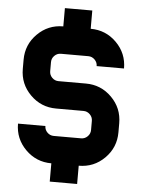

<svg xmlns="http://www.w3.org/2000/svg" viewBox="-61 -878 757 1023"><g transform="rotate(5 317.5 -366.0)"><path d="M390.6 -585.9H244.1Q224.1 -585.9 209.7 -571.5Q195.3 -557.1 195.3 -537.1V-488.3Q195.3 -468.3 209.7 -453.9Q224.1 -439.5 244.1 -439.5H390.6Q471.7 -439.5 528.8 -382.3Q585.9 -325.2 585.9 -244.1V-195.3Q585.9 -114.3 528.8 -57.1Q471.7 0 390.6 0V97.7H244.1V0Q163.1 0 106 -57.1Q48.8 -114.3 48.8 -195.3H195.3Q195.3 -175.3 209.7 -160.9Q224.1 -146.5 244.1 -146.5H390.6Q410.6 -146.5 425 -160.9Q439.5 -175.3 439.5 -195.3V-244.1Q439.5 -264.2 425 -278.6Q410.6 -293 390.6 -293H244.1Q163.1 -293 106 -350.1Q48.8 -407.2 48.8 -488.3V-537.1Q48.8 -618.2 106 -675.3Q163.1 -732.4 244.1 -732.4V-830.1H390.6V-732.4Q471.7 -732.4 528.8 -675.3Q585.9 -618.2 585.9 -537.1H439.5Q439.5 -557.1 425 -571.5Q410.6 -585.9 390.6 -585.9Z"/></g></svg>

Font: Audex
Style: Regular
Weight: 400
Designer: GGBotNet
Foundry: GGBotNet
Version: 1.00